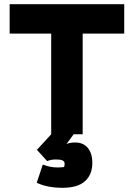

<svg xmlns="http://www.w3.org/2000/svg" viewBox="-20 -640 638 915"><path d="M155 231 184 144Q218 158 253 158Q274 158 285 156Q288 150 288 141Q288 129 278 124.5Q268 120 247 120Q221 120 205 128L156 74L224 0V-480H26V-620H572V-480H374V0H331L297 46Q315 39 338 39Q377 39 398.5 65Q420 91 420 136Q420 192 385 223.5Q350 255 278 255Q206 255 155 231Z"/></svg>

Font: Athiti
Style: Bold
Weight: 700
Designer: CadsonDemak Team
Foundry: CadsonDemak
Version: Version 1.033